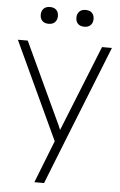

<svg xmlns="http://www.w3.org/2000/svg" viewBox="-62 -753 643 1025"><g transform="rotate(5 260.0 -240.0)"><path d="M162 230 259 -17 270 43 8 -520H61L254 -106Q265 -84 273.5 -62Q282 -40 292 -17L262 -29Q268 -43 273.5 -57.5Q279 -72 285 -86L459 -520H512L305 0L214 230ZM309 -665Q309 -685 321 -697.5Q333 -710 355 -710Q377 -710 389 -698Q401 -686 401 -665Q401 -645 389 -632.5Q377 -620 355 -620Q333 -620 321 -632Q309 -644 309 -665ZM118 -664Q118 -684 130 -696.5Q142 -709 164 -709Q186 -709 198 -697Q210 -685 210 -664Q210 -644 198 -631.5Q186 -619 164 -619Q142 -619 130 -631Q118 -643 118 -664Z"/></g></svg>

Font: Mach ExtraLight
Style: Regular
Weight: 250
Version: Version 1.002